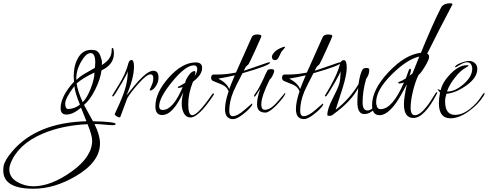

<svg xmlns="http://www.w3.org/2000/svg" viewBox="-361 -705 2986 1175"><path d="M347 54Q347 61 329.5 61Q312 61 277 57.5Q242 54 217 54Q251 122 251 172Q251 287 101 374Q-29 450 -156 450Q-341 450 -341 339Q-341 321 -339 312Q-333 276 -285 220Q-135 45 168 37L135 -46Q86 -4 46 -4Q10 -4 10 -43Q10 -116 92 -205Q90 -229 90 -239Q90 -300 113 -344Q142 -400 197 -400Q205 -400 219 -398Q242 -393 252.5 -365Q263 -337 263 -324.5Q263 -312 262 -307Q322 -343 322 -394Q322 -412 326 -412Q336 -412 336 -377Q336 -310 260 -274Q254 -222 222 -157.5Q190 -93 153 -63Q170 -34 208 37Q347 40 347 54ZM203 155Q203 124 175 55Q20 62 -100 113Q-252 178 -297 297Q-304 314 -304 331Q-304 380 -257 407.5Q-210 435 -157 435Q-49 435 77 345Q203 255 203 155ZM222 -321Q222 -380 194 -380Q170 -380 148 -347Q106 -286 106 -227Q106 -219 107 -216Q129 -238 161 -256L220 -290Q222 -312 222 -321ZM217 -261Q144 -227 108 -194Q115 -145 145 -80Q171 -104 194 -163Q217 -222 217 -261ZM94 -178Q38 -104 38 -71Q38 -38 57 -38Q94 -38 128 -65Q98 -138 94 -178Z M609 -230Q609 -201 591.5 -176Q574 -151 558 -151Q555 -151 555 -155Q561 -170 569 -187.5Q577 -205 577 -227.5Q577 -250 560 -250Q537 -250 487.5 -194.5Q438 -139 418 -104L375 11Q373 13 367.5 13Q362 13 351.5 6Q341 -1 341 -6Q343 -10 346.5 -19Q350 -28 353 -33Q392 -116 406.5 -167.5Q421 -219 421 -269Q417 -253 385 -198Q337 -115 331 -115Q325 -115 325 -118Q325 -120 366.5 -187Q408 -254 423 -312Q429 -338 443 -338Q459 -338 459 -298Q459 -226 413 -121Q467 -188 488 -211Q545 -272 577 -272Q609 -272 609 -230Z M944 -120Q854 14 805 14Q778 14 764.5 -11.5Q751 -37 751 -68.5Q751 -100 761 -141Q698 -1 631 -1Q590 -1 590 -54Q590 -139 672.5 -231Q755 -323 837 -323Q876 -323 876 -289Q876 -247 820 -205Q791 -133 791 -66.5Q791 0 816 0Q849 0 936 -126Q942 -134 945 -134Q948 -134 948 -129.5Q948 -125 944 -120ZM830 -239Q846 -261 846 -283Q846 -305 825 -305Q775 -305 694 -206.5Q613 -108 613 -55Q613 -32 635 -32Q698 -32 757 -172Q739 -167 733 -167Q727 -167 727 -170Q727 -175 741 -180L772 -198Q774 -215 793 -242.5Q812 -270 829 -270Q835 -270 835 -262Q835 -254 830 -239Z M1292 -322Q1292 -305 1123 -257Q1078 -170 1068 -146Q1042 -84 1042 -27Q1042 6 1064 6Q1091 6 1135 -32L1180 -71Q1183 -71 1183 -68Q1183 -65 1180 -59Q1164 -35 1126 -5.5Q1088 24 1066 24Q1016 24 1016 -37Q1016 -81 1038 -146Q1028 -174 998 -187Q989 -191 971 -198Q953 -205 942 -210Q931 -215 931 -230.5Q931 -246 945 -249H972Q1024 -249 1083 -261L1179 -476Q1186 -494 1212.5 -494Q1239 -494 1239 -484Q1239 -481 1201.5 -398.5Q1164 -316 1160 -312L1143 -296L1131 -272Q1155 -279 1277 -322Q1287 -324 1289.5 -324Q1292 -324 1292 -322ZM1076 -244Q1020 -231 975 -224Q1027 -197 1042 -160Q1052 -188 1076 -244Z M1383 -137Q1385 -137 1385 -135Q1385 -118 1330 -60Q1286 -16 1263 -16Q1212 -16 1212 -67Q1212 -105 1232 -163L1214 -135Q1201 -113 1196 -113Q1194 -113 1194 -118.5Q1194 -124 1209 -144Q1224 -164 1253 -226Q1261 -247 1275 -273Q1280 -282 1298.5 -282Q1317 -282 1317 -272Q1317 -262 1307 -242Q1297 -222 1290 -219Q1238 -115 1238 -66Q1238 -33 1260 -33Q1296 -33 1339 -85Q1357 -106 1361 -110.5Q1365 -115 1369 -120Q1373 -125 1376 -128Q1381 -133 1383 -137ZM1361 -388 1346 -357Q1337 -337 1323 -337Q1303 -337 1303 -358Q1303 -368 1316.5 -383.5Q1330 -399 1352 -409Q1374 -419 1379 -419Q1384 -419 1384 -416.5Q1384 -414 1361 -388Z M1726 -322Q1726 -305 1557 -257Q1512 -170 1502 -146Q1476 -84 1476 -27Q1476 6 1498 6Q1525 6 1569 -32L1614 -71Q1617 -71 1617 -68Q1617 -65 1614 -59Q1598 -35 1560 -5.5Q1522 24 1500 24Q1450 24 1450 -37Q1450 -81 1472 -146Q1462 -174 1432 -187Q1423 -191 1405 -198Q1387 -205 1376 -210Q1365 -215 1365 -230.5Q1365 -246 1379 -249H1406Q1458 -249 1517 -261L1613 -476Q1620 -494 1646.5 -494Q1673 -494 1673 -484Q1673 -481 1635.5 -398.5Q1598 -316 1594 -312L1577 -296L1565 -272Q1589 -279 1711 -322Q1721 -324 1723.5 -324Q1726 -324 1726 -322ZM1510 -244Q1454 -231 1409 -224Q1461 -197 1476 -160Q1486 -188 1510 -244Z M1945 -57V-55Q1910 -7 1868 -7Q1826 -7 1826 -81Q1826 -111 1831 -166Q1793 -94 1706 -26Q1697 -19 1672 0Q1667 4 1654.5 4Q1642 4 1642 -2Q1642 -38 1674.5 -101Q1707 -164 1715 -191.5Q1723 -219 1723 -269Q1719 -253 1687 -198Q1639 -115 1633 -115Q1627 -115 1627 -119L1657 -170Q1705 -254 1719 -311Q1725 -337 1743 -337Q1761 -337 1761 -291.5Q1761 -246 1735 -164L1693 -33Q1777 -97 1833 -190Q1843 -260 1860 -282Q1866 -289 1882.5 -289Q1899 -289 1899 -278Q1899 -248 1880 -223Q1858 -148 1858 -77Q1858 -29 1888 -29Q1903 -29 1918.5 -42Q1934 -55 1938.5 -59Q1943 -63 1942 -63Q1945 -63 1945 -57Z M2253 -376Q2265 -373 2265 -356.5Q2265 -340 2239.5 -298Q2214 -256 2200 -246Q2181 -207 2166.5 -148.5Q2152 -90 2152 -45Q2152 0 2178 0Q2209 0 2251 -54Q2265 -70 2305 -135Q2309 -141 2312 -141Q2315 -141 2315 -138L2313 -132Q2236 17 2169 17Q2111 17 2111 -67Q2111 -108 2129 -189Q2091 -116 2062 -74Q2008 0 1962 0Q1916 0 1916 -62Q1916 -157 2017 -264Q2118 -371 2215 -382Q2288 -561 2340 -662Q2357 -685 2394 -685Q2408 -685 2408 -678Q2330 -531 2253 -376ZM1941 -81Q1941 -37 1968 -37Q2041 -37 2111 -200Q2091 -194 2083.5 -194Q2076 -194 2076 -198.5Q2076 -203 2089.5 -207.5Q2103 -212 2123 -226Q2132 -250 2137.5 -267Q2143 -284 2147 -284Q2154 -284 2154 -275Q2154 -266 2145 -242L2163 -255L2205 -359Q2129 -342 2035 -248Q1941 -154 1941 -81Z M2604 -136Q2605 -136 2605 -133Q2605 -130 2597 -116Q2566 -66 2507 -23.5Q2448 19 2396 19Q2325 19 2325 -73Q2325 -104 2332 -139Q2323 -147 2316 -161Q2317 -160 2321 -158.5Q2325 -157 2328.5 -155.5Q2332 -154 2336 -153Q2346 -202 2397 -254Q2448 -306 2496 -306Q2507 -306 2507 -303.5Q2507 -301 2493 -293Q2456 -273 2424 -231Q2390 -189 2375 -147L2377 -145Q2425 -145 2477 -191Q2529 -237 2529 -285Q2529 -299 2521.5 -311.5Q2514 -324 2497 -324Q2480 -324 2454.5 -308.5Q2429 -293 2426.5 -293Q2424 -293 2424 -294Q2424 -306 2456.5 -319Q2489 -332 2509.5 -332Q2530 -332 2545 -319Q2560 -306 2560 -283Q2560 -230 2494.5 -183Q2429 -136 2371 -131Q2363 -107 2363 -85Q2363 -2 2423 -2Q2469 -2 2515 -38.5Q2561 -75 2589 -122Q2598 -136 2604 -136Z"/></svg>

Font: Ruthie
Style: Regular
Weight: 400
Designer: Robert E. Leuschke
Foundry: Robert E. Leuschke
Version: Version 1.003